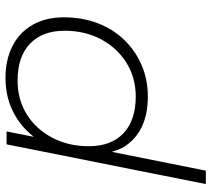

<svg xmlns="http://www.w3.org/2000/svg" viewBox="-56 -726 786 715"><g transform="rotate(90 337.5 -369.0)"><path d="M270 4Q203 4 152 -22Q101 -48 73 -97Q45 -146 45 -213Q45 -281 66.5 -338Q88 -395 128 -437Q168 -479 222 -502.5Q276 -526 340 -526Q409 -526 457 -501.5Q505 -477 531 -431Q540 -413 546 -392L616 -742H666L518 0H470L490 -101Q484 -94 478 -87Q440 -44 387.5 -20Q335 4 270 4ZM280 -41Q351 -41 406 -75Q461 -109 493 -169.5Q525 -230 525 -306Q525 -390 476.5 -435.5Q428 -481 340 -481Q270 -481 214.5 -446.5Q159 -412 127 -352Q95 -292 95 -216Q95 -133 143.5 -87Q192 -41 280 -41Z"/></g></svg>

Font: Montserrat Thin Light
Style: Italic
Weight: 300
Italic angle: -11.3°
Version: Version 9.000